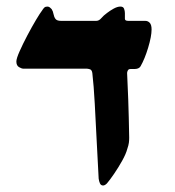

<svg xmlns="http://www.w3.org/2000/svg" viewBox="-20 -548 538 590"><path d="M296.9 22Q290 22 287.1 15.4Q284.2 8.8 283.2 1Q280.3 -50.3 277.3 -111.3Q274.4 -172.4 271.2 -229.2Q268.1 -286.1 263.7 -323.7Q262.2 -333.5 256.1 -335.2Q250 -336.9 247.6 -336.9H52.7Q46.4 -336.9 38.3 -341.8Q30.3 -346.7 30.3 -358.9Q30.3 -368.2 40.3 -390.6Q50.3 -413.1 64.2 -439.5Q78.1 -465.8 90.8 -487.1Q103.5 -508.3 108.9 -515.1Q112.8 -521.5 116.2 -524.7Q119.6 -527.8 125.5 -527.8Q129.9 -527.8 133.3 -525.1Q136.7 -522.5 138.7 -520Q143.1 -513.2 144.5 -504.6Q146 -496.1 150.4 -490Q154.8 -483.9 167.5 -483.9H275.9Q284.2 -483.9 291.3 -492.2Q298.3 -500.5 309.1 -508.3Q317.9 -515.1 329.3 -521.5Q340.8 -527.8 350.1 -527.8Q358.9 -527.8 361.3 -521Q363.8 -514.2 363.8 -507.8V-490.2Q363.8 -483.9 374 -483.9H426.3Q434.6 -483.9 440.2 -477.8Q445.8 -471.7 445.8 -457.5Q445.8 -436.5 435.3 -401.6Q424.8 -366.7 411.6 -343.8Q406.7 -335.9 392.6 -335.9H380.9Q375 -335.9 372.8 -331.5Q370.6 -327.1 370.6 -323.7Q373 -273.9 374 -243.4Q375 -212.9 375.7 -187Q376.5 -161.1 377 -125Q377 -116.7 376 -109.1Q375 -101.6 371.1 -90.3Q367.2 -75.2 355.5 -54.2Q343.8 -33.2 330.6 -13.9Q317.4 5.4 308.6 15.6Q302.2 22 296.9 22Z"/></svg>

Font: David Libre
Style: Bold
Weight: 700
Designer: Ismar David, J. Victor Gaultney, Annie Olsen and Meir Sadan
Foundry: Monotype Imaging Inc. & SIL International
Version: Version 1.100; ttfautohint (v1.8.4.7-5d5b)